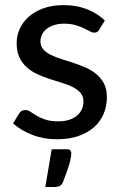

<svg xmlns="http://www.w3.org/2000/svg" viewBox="-20 -536 474 750"><path d="M368 -420.5Q364 -414 359.5 -411.2Q355 -408.5 348 -408.5Q340 -408.5 330.2 -414Q320.5 -419.5 306.8 -426Q293 -432.5 274.5 -438Q256 -443.5 230.5 -443.5Q209.5 -443.5 192.2 -438.2Q175 -433 163 -423.8Q151 -414.5 144.5 -401.8Q138 -389 138 -374.5Q138 -355.5 149.2 -343Q160.5 -330.5 178.8 -321.5Q197 -312.5 220.2 -305.2Q243.5 -298 267.8 -290Q292 -282 315.2 -271.8Q338.5 -261.5 356.8 -246.2Q375 -231 386.2 -209.5Q397.5 -188 397.5 -157Q397.5 -121.5 384.8 -91.2Q372 -61 347.2 -39Q322.5 -17 286 -4.5Q249.5 8 202.5 8Q150 8 105.5 -9.5Q61 -27 31 -54L54 -91.5Q58 -98.5 64 -102.2Q70 -106 80 -106Q89.5 -106 99.5 -99Q109.5 -92 123.5 -83.8Q137.5 -75.5 157.5 -68.8Q177.5 -62 207.5 -62Q232.5 -62 251 -68.2Q269.5 -74.5 281.8 -85.2Q294 -96 300 -110Q306 -124 306 -139.5Q306 -159.5 294.8 -172.8Q283.5 -186 265.2 -195.5Q247 -205 223.5 -212Q200 -219 175.5 -227Q151 -235 127.5 -245.5Q104 -256 85.8 -272Q67.5 -288 56.2 -311Q45 -334 45 -367Q45 -396.5 57.2 -423.5Q69.5 -450.5 92.8 -471Q116 -491.5 150.2 -503.8Q184.5 -516 228.5 -516Q279 -516 319.8 -500Q360.5 -484 389.5 -456ZM241 47Q252.5 47 255.5 52.5Q258.5 58 258.5 64Q258.5 69 257.2 77.2Q256 85.5 252.5 98.8Q249 112 242.5 130.8Q236 149.5 226 175.5Q220.5 187 212.5 190.8Q204.5 194.5 191.5 194.5H157L182 47Z"/></svg>

Font: Lato 2
Style: Regular
Weight: 500
Designer: Lukasz Dziedzic with Adam Twardoch and Botio Nikoltchev
Foundry: tyPoland Lukasz Dziedzic
Version: Version 2.015; 2015-08-06; http://www.latofonts.com/